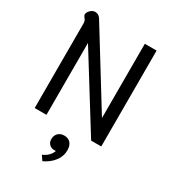

<svg xmlns="http://www.w3.org/2000/svg" viewBox="-233 -833 1078 1214"><g transform="rotate(30 306.5 -225.5)"><path d="M44 0ZM67 -619Q67 -639 53 -653Q48 -660 46 -665Q44 -670 46 -678Q51 -694 65 -706Q79 -718 96 -718Q120 -718 135 -696L467 -158V-700H553V0H479L153 -525V0H67ZM254 233Q280 222 296.5 204.5Q313 187 319 168Q315 169 307 169Q285 169 270.5 154.5Q256 140 256 118Q256 91 272.5 74Q289 57 317 57Q347 57 363.5 76Q380 95 380 129Q380 173 351.5 209.5Q323 246 277 267Z"/></g></svg>

Font: Niramit
Style: Regular
Weight: 400
Version: Version 1.000; ttfautohint (v1.6)